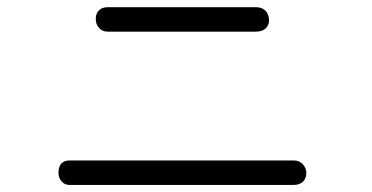

<svg xmlns="http://www.w3.org/2000/svg" viewBox="-20 -649 1040 537"><path d="M696.3 -628.9H281.2Q264.6 -628.9 255.9 -619.1Q247.1 -609.4 248 -594.7Q248 -581.1 256.8 -571.3Q265.6 -560.5 281.2 -560.5H696.3Q714.8 -560.5 724.6 -571.3Q733.4 -581.1 732.4 -594.7Q731.4 -609.4 722.7 -619.1Q711.9 -628.9 696.3 -628.9ZM801.8 -200.2H173.8Q159.2 -200.2 150.4 -190.4Q143.6 -180.7 143.6 -166Q143.6 -152.3 151.4 -142.6Q160.2 -131.8 173.8 -131.8H801.8Q819.3 -131.8 829.1 -142.6Q836.9 -152.3 836.9 -166Q835.9 -180.7 826.2 -190.4Q816.4 -200.2 801.8 -200.2Z"/></svg>

Font: Gulim
Style: Regular
Weight: 400
Version: Version 2.21